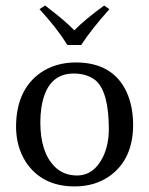

<svg xmlns="http://www.w3.org/2000/svg" viewBox="-20 -665 540 695"><path d="M224.1 -502Q185.5 -564 123 -631.8L143.1 -645Q213.9 -591.8 249 -555.2Q287.6 -594.7 356.9 -645L376 -631.8Q308.6 -556.2 273.9 -502ZM38.1 -205.1Q38.1 -338.9 126.5 -401.4Q180.2 -438.5 253.9 -439Q388.7 -439 438.5 -331.5Q461.4 -280.8 461.9 -213.9Q461.9 -89.8 378.4 -28.8Q324.7 9.8 250 9.8Q132.8 9.8 74.2 -77.6Q38.6 -132.8 38.1 -205.1ZM247.1 -398.9Q148.9 -398.9 129.9 -275.9Q126 -250 126 -222.2Q126 -113.8 178.2 -61.5Q210.4 -29.8 258.8 -29.8Q319.8 -29.8 353 -97.2Q373.5 -140.6 374 -195.8Q374 -332 326.7 -373.5Q296.4 -398.4 247.1 -398.9Z"/></svg>

Font: Linux Biolinum O
Style: Regular
Weight: 400
Designer: Philipp H. Poll
Foundry: Philipp H. Poll
Version: Version 1.0.4